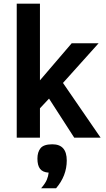

<svg xmlns="http://www.w3.org/2000/svg" viewBox="-20 -747 577 1042"><path d="M382.8 0 246.1 -211.9 196.8 -159.2V0H70.8V-727.1H196.8V-311L369.1 -512.2H515.1L321.8 -296.9L525.9 0ZM203.1 274.9Q226.1 248 234.1 228.5Q242.2 209 244.1 189.9Q211.9 188 197.5 169.4Q183.1 150.9 183.1 113.8Q183.1 78.1 200.2 57.1Q217.3 36.1 264.2 36.1Q342.3 36.1 342.3 124Q342.3 207 284.2 274.9Z"/></svg>

Font: Clear Sans
Style: Bold
Weight: 700
Foundry: Intel Corporation
Version: Version 1.00